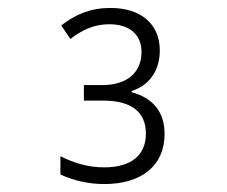

<svg xmlns="http://www.w3.org/2000/svg" viewBox="-20 -872 570 483"><path d="M242 -409C336 -409 394 -455 394 -535C394 -591 364 -626 311 -640V-643C353 -656 382 -692 382 -745C382 -812 334 -852 258 -852C208 -852 170 -836 134 -808L157 -774C187 -797 217 -811 255 -811C306 -811 336 -785 336 -741C336 -691 301 -658 238 -658H191V-619H239C311 -619 347 -590 347 -536C347 -483 312 -451 242 -451C203 -451 168 -461 132 -479V-433C165 -418 202 -409 242 -409Z"/></svg>

Font: Noto Sans Mono Condensed Light
Style: Regular
Weight: 300
Width: 3
Designer: Monotype Design Team
Foundry: Monotype Imaging Inc.
Version: Version 2.014